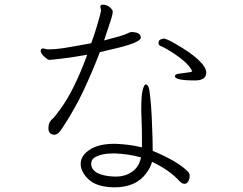

<svg xmlns="http://www.w3.org/2000/svg" viewBox="-20 -776 1040 821"><path d="M165 -569Q154 -569 154 -558.5Q154 -548 169 -534Q184 -520 191.5 -520Q199 -520 245 -525.5Q291 -531 353 -542Q299 -394 240 -312Q213 -275 206 -269Q187 -254 187 -228Q187 -200 214 -200Q227 -200 243 -223Q300 -309 338 -390.5Q376 -472 407 -553Q447 -562 487 -572Q582 -596 582 -615Q582 -639 541 -639Q536 -639 521.5 -631.5Q507 -624 425 -603Q457 -697 460 -712Q462 -719 462 -726.5Q462 -734 449.5 -745Q437 -756 419 -756Q409 -756 409 -746Q409 -744 412 -732V-731Q412 -725 398 -676.5Q384 -628 370 -591Q341 -586 283 -575.5Q225 -565 190 -565H182Q166 -569 165 -569ZM814 -432Q862 -432 862 -466Q862 -499 790 -551Q763 -570 727 -590.5Q691 -611 680 -611Q676 -611 667 -607.5Q658 -604 658 -592.5Q658 -581 670 -578Q696 -566 724 -547Q791 -502 802 -470Q794 -467 776 -465Q758 -463 743 -460.5Q728 -458 728 -450Q728 -432 814 -432ZM585 -277Q587 -229 587 -179V-146Q532 -159 474 -161H468Q401 -161 363 -135.5Q325 -110 325 -76V-72Q327 -38 360.5 -7.5Q394 23 465 25H470Q562 25 606 -36Q625 -62 630 -84Q705 -49 749 0Q759 10 769 10Q779 10 785 -0.5Q791 -11 791 -23Q791 -35 784 -42Q739 -87 633 -131Q633 -180 630 -244Q629 -283 626 -322Q623 -361 619 -388Q615 -415 603 -415Q597 -415 590.5 -393Q584 -371 584 -305ZM370 -72V-76Q370 -93 384 -102Q411 -120 466 -120H472Q528 -118 583 -103Q575 -63 545.5 -42Q516 -21 476 -21H466Q375 -26 370 -72Z"/></svg>

Font: LXGW WenKai TC Light
Style: Regular
Weight: 300
Designer: LXGW / Fontworks Inc.
Foundry: LXGW / Fontworks Inc.
Version: Version 1.330